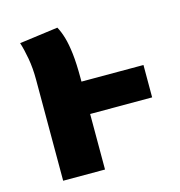

<svg xmlns="http://www.w3.org/2000/svg" viewBox="-87 -623 657 700"><g transform="rotate(-15 241.5 -272.5)"><path d="M458.8 -331.8V-209.6H164V-331.8ZM45.1 -525.1 190.8 -544.6Q201 -526 208.5 -500.7Q216 -475.4 220.4 -438Q224.8 -400.6 224.8 -345.2V0H66.8V-381.9Q66.8 -425 60.2 -462Q53.6 -499 45.1 -525.1Z"/></g></svg>

Font: Fira Sans Variable
Style: Regular
Weight: 400
Designer: Carrois Corporate & Edenspiekermann AG
Foundry: Carrois Corporate GbR & Edenspiekermann AG
Version: Version 4.202